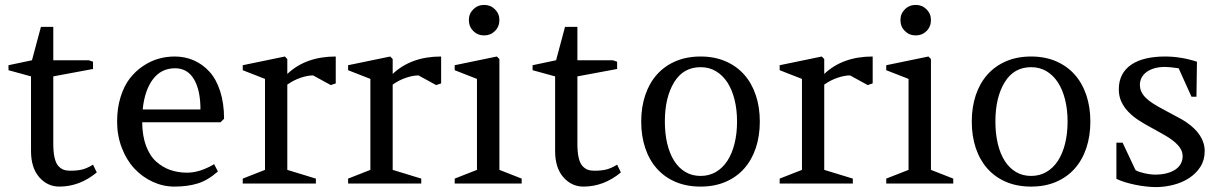

<svg xmlns="http://www.w3.org/2000/svg" viewBox="-20 -740 4926 774"><path d="M194.8 -432.1V-160.2Q194.8 -127 200 -104.5Q205.1 -82 215.1 -71Q225.1 -60.1 236.3 -55.9Q247.6 -51.8 263.2 -51.8Q292.5 -51.8 312.3 -56.9Q332 -62 355 -76.2L370.1 -44.9Q301.3 12.2 219.2 12.2Q171.4 12.2 138.2 -25.6Q105 -63.5 105 -131.8V-432.1L14.2 -457V-477.1L108.9 -497.1L145 -631.8H194.8V-497.1H337.9L355 -491.2V-461.9Z M869.1 -247.1H553.2Q553.7 -192.4 568.8 -151.9Q584 -111.3 609.9 -88.4Q635.7 -65.4 666.7 -54.7Q697.8 -43.9 734.4 -43.9Q785.2 -43.9 843.3 -78.1L858.4 -48.8Q817.4 -12.7 776.4 -0.2Q735.4 12.2 683.1 12.2Q637.7 12.2 595.7 -7.1Q553.7 -26.4 522 -60.3Q490.2 -94.2 471.2 -143.6Q452.1 -192.9 452.1 -250Q452.1 -304.2 466.1 -348.9Q480 -393.6 502.9 -423.3Q525.9 -453.1 556.4 -473.6Q586.9 -494.1 618.9 -503.2Q650.9 -512.2 684.1 -512.2Q725.6 -512.2 761 -496.8Q796.4 -481.4 824 -451.4Q851.6 -421.4 867.4 -372.6Q883.3 -323.7 883.3 -261.2ZM686 -464.8Q629.9 -464.8 596.4 -420.4Q563 -376 555.2 -298.8H788.1Q788.1 -377 761.7 -420.9Q735.4 -464.8 686 -464.8Z M1253.4 -20V0H958.5V-20L1048.3 -55.2V-421.9L958.5 -457V-477.1L1128.4 -512.2L1138.2 -502V-441.9Q1212.4 -512.2 1333.5 -512.2V-403.8L1313.5 -397L1242.2 -436Q1220.2 -436 1191.9 -426.5Q1163.6 -417 1138.2 -398.9V-55.2Z M1678.2 -20V0H1383.3V-20L1473.1 -55.2V-421.9L1383.3 -457V-477.1L1553.2 -512.2L1563 -502V-441.9Q1637.2 -512.2 1758.3 -512.2V-403.8L1738.3 -397L1667 -436Q1645 -436 1616.7 -426.5Q1588.4 -417 1563 -398.9V-55.2Z M2083 -20V0H1813V-20L1902.8 -55.2V-421.9L1813 -457V-477.1L1982.9 -512.2L1993.2 -502V-55.2ZM1870.1 -659.2Q1870.1 -684.6 1887.9 -702.4Q1905.8 -720.2 1932.1 -720.2Q1957.5 -720.2 1975.3 -702.4Q1993.2 -684.6 1993.2 -659.2Q1993.2 -632.8 1975.3 -615Q1957.5 -597.2 1932.1 -597.2Q1905.8 -597.2 1887.9 -615Q1870.1 -632.8 1870.1 -659.2Z M2307.6 -432.1V-160.2Q2307.6 -127 2312.7 -104.5Q2317.9 -82 2327.9 -71Q2337.9 -60.1 2349.1 -55.9Q2360.4 -51.8 2376 -51.8Q2405.3 -51.8 2425 -56.9Q2444.8 -62 2467.8 -76.2L2482.9 -44.9Q2414.1 12.2 2332 12.2Q2284.2 12.2 2251 -25.6Q2217.8 -63.5 2217.8 -131.8V-432.1L2127 -457V-477.1L2221.7 -497.1L2257.8 -631.8H2307.6V-497.1H2450.7L2467.8 -491.2V-461.9Z M2804.2 -512.2Q2859.9 -512.2 2904.3 -493.2Q2948.7 -474.1 2979.5 -439.7Q3010.3 -405.3 3026.6 -356.9Q3043 -308.6 3043 -250Q3043 -191.9 3026.9 -143.6Q3010.7 -95.2 2980 -60.5Q2949.2 -25.9 2904.8 -6.8Q2860.4 12.2 2804.2 12.2Q2747.6 12.2 2703.1 -6.8Q2658.7 -25.9 2627.9 -60.5Q2597.2 -95.2 2581.1 -143.3Q2564.9 -191.4 2564.9 -250Q2564.9 -308.6 2581.3 -356.9Q2597.7 -405.3 2628.4 -439.7Q2659.2 -474.1 2703.6 -493.2Q2748 -512.2 2804.2 -512.2ZM2697.8 -408.7Q2660.2 -347.7 2660.2 -250Q2660.2 -201.7 2669.7 -161.4Q2679.2 -121.1 2697.5 -92Q2715.8 -63 2742.7 -46.9Q2769.5 -30.8 2804.2 -30.8Q2838.9 -30.8 2866.2 -46.9Q2893.6 -63 2912.4 -92Q2931.2 -121.1 2941.2 -161.4Q2951.2 -201.7 2951.2 -250Q2951.2 -297.9 2941.2 -338.1Q2931.2 -378.4 2912.4 -407.5Q2893.6 -436.5 2866.2 -452.9Q2838.9 -469.2 2804.2 -469.2Q2734.9 -469.2 2697.8 -408.7Z M3418 -20V0H3123V-20L3212.9 -55.2V-421.9L3123 -457V-477.1L3293 -512.2L3302.7 -502V-441.9Q3377 -512.2 3498 -512.2V-403.8L3478 -397L3406.7 -436Q3384.8 -436 3356.4 -426.5Q3328.1 -417 3302.7 -398.9V-55.2Z M3822.8 -20V0H3552.7V-20L3642.6 -55.2V-421.9L3552.7 -457V-477.1L3722.7 -512.2L3732.9 -502V-55.2ZM3609.9 -659.2Q3609.9 -684.6 3627.7 -702.4Q3645.5 -720.2 3671.9 -720.2Q3697.3 -720.2 3715.1 -702.4Q3732.9 -684.6 3732.9 -659.2Q3732.9 -632.8 3715.1 -615Q3697.3 -597.2 3671.9 -597.2Q3645.5 -597.2 3627.7 -615Q3609.9 -632.8 3609.9 -659.2Z M4136.7 -512.2Q4192.4 -512.2 4236.8 -493.2Q4281.2 -474.1 4312 -439.7Q4342.8 -405.3 4359.1 -356.9Q4375.5 -308.6 4375.5 -250Q4375.5 -191.9 4359.4 -143.6Q4343.3 -95.2 4312.5 -60.5Q4281.7 -25.9 4237.3 -6.8Q4192.9 12.2 4136.7 12.2Q4080.1 12.2 4035.6 -6.8Q3991.2 -25.9 3960.4 -60.5Q3929.7 -95.2 3913.6 -143.3Q3897.5 -191.4 3897.5 -250Q3897.5 -308.6 3913.8 -356.9Q3930.2 -405.3 3960.9 -439.7Q3991.7 -474.1 4036.1 -493.2Q4080.6 -512.2 4136.7 -512.2ZM4030.3 -408.7Q3992.7 -347.7 3992.7 -250Q3992.7 -201.7 4002.2 -161.4Q4011.7 -121.1 4030 -92Q4048.3 -63 4075.2 -46.9Q4102.1 -30.8 4136.7 -30.8Q4171.4 -30.8 4198.7 -46.9Q4226.1 -63 4244.9 -92Q4263.7 -121.1 4273.7 -161.4Q4283.7 -201.7 4283.7 -250Q4283.7 -297.9 4273.7 -338.1Q4263.7 -378.4 4244.9 -407.5Q4226.1 -436.5 4198.7 -452.9Q4171.4 -469.2 4136.7 -469.2Q4067.4 -469.2 4030.3 -408.7Z M4505.4 -165 4557.6 -54.2Q4564 -50.3 4573.2 -47.1Q4582.5 -43.9 4593.3 -41.5Q4604 -39.1 4615.2 -37.6Q4626.5 -36.1 4637.2 -36.1Q4662.1 -36.1 4682.4 -41.3Q4702.6 -46.4 4717.3 -55.9Q4731.9 -65.4 4739.7 -79.3Q4747.6 -93.3 4747.6 -110.8Q4747.6 -133.8 4728.8 -154.5Q4710 -175.3 4675.8 -194.8L4623.5 -224.1Q4595.7 -238.8 4571.5 -254.4Q4547.4 -270 4529.3 -288.6Q4511.2 -307.1 4500.7 -329.6Q4490.2 -352.1 4490.2 -379.9Q4490.2 -413.6 4503.4 -438.5Q4516.6 -463.4 4541 -479.7Q4565.4 -496.1 4599.9 -504.2Q4634.3 -512.2 4676.3 -512.2Q4740.7 -512.2 4805.2 -491.2L4803.2 -350.1H4783.2L4731.4 -464.8Q4712.9 -467.3 4699.5 -468.8Q4686 -470.2 4677.2 -470.2Q4650.9 -470.2 4631.6 -464.1Q4612.3 -458 4599.9 -448Q4587.4 -438 4581.3 -425.3Q4575.2 -412.6 4575.2 -398.9Q4575.2 -382.8 4581.3 -369.9Q4587.4 -356.9 4599.4 -345.2Q4611.3 -333.5 4629.4 -322Q4647.5 -310.5 4671.4 -297.9Q4705.6 -279.3 4727.8 -267.6Q4750 -255.9 4759.8 -249Q4836.4 -197.8 4836.4 -130.9Q4836.4 -94.7 4819.1 -67.6Q4801.8 -40.5 4773.7 -22.2Q4745.6 -3.9 4710.4 5.1Q4675.3 14.2 4639.6 14.2Q4621.1 14.2 4599.6 11.7Q4578.1 9.3 4556.6 4.9Q4535.2 0.5 4515.4 -5.6Q4495.6 -11.7 4480.5 -19V-165Z"/></svg>

Font: Amethysta
Style: Regular
Weight: 400
Designer: Konstantin Vinogradov, Alexei Vanyashin
Foundry: Cyreal (www.cyreal.org)
Version: Version 1.003